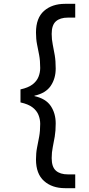

<svg xmlns="http://www.w3.org/2000/svg" viewBox="-20 -831 465 1003"><path d="M320 152Q252 152 210 114.5Q168 77 168 2Q168 -32 173.5 -59.5Q179 -87 184.5 -116.5Q190 -146 190 -184Q190 -208 181 -230.5Q172 -253 150 -270Q128 -287 87 -296V-364Q128 -373 150 -390Q172 -407 181 -429.5Q190 -452 190 -476Q190 -515 184.5 -543.5Q179 -572 173.5 -599.5Q168 -627 168 -661Q168 -737 210 -774Q252 -811 320 -811H373V-739H335Q294 -739 272 -719.5Q250 -700 250 -654Q250 -625 255.5 -598.5Q261 -572 266 -542.5Q271 -513 271 -473Q271 -421 245 -382.5Q219 -344 160 -331V-329Q219 -316 245 -277.5Q271 -239 271 -186Q271 -147 266 -117.5Q261 -88 255.5 -61.5Q250 -35 250 -5Q250 41 272 60.5Q294 80 335 80H373V152Z"/></svg>

Font: DM Sans 24pt
Style: Regular
Weight: 400
Designer: Colophon Foundry, Jonny Pinhorn
Foundry: Colophon Foundry
Version: Version 4.004;gftools[0.9.30]